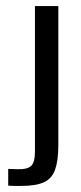

<svg xmlns="http://www.w3.org/2000/svg" viewBox="-20 -611 265 632"><path d="M49 1Q41 1 28.5 1Q16 1 7 0V-55L39 -54Q70 -53 82.5 -65Q95 -77 95 -111V-591H172V-134Q172 -83 161.5 -53Q151 -23 124.5 -11Q98 1 49 1Z"/></svg>

Font: Alumni Sans Thin Medium
Style: Regular
Weight: 500
Version: Version 1.018